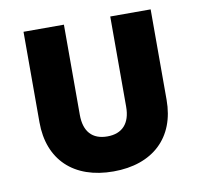

<svg xmlns="http://www.w3.org/2000/svg" viewBox="-67 -621 734 702"><g transform="rotate(-10 300.0 -270.0)"><path d="M300 10C446 10 536 -74 536 -214V-550H386V-215C386 -153 355 -120 300 -120C244 -120 214 -153 214 -215V-550H64V-214C64 -75 152 10 300 10Z"/></g></svg>

Font: Tekne LDO ExtraBold
Style: Regular
Weight: 800
Monospace: yes
Designer: Alessio Laiso, Mario Rullo, Paolo Rosset
Foundry: Alessio Laiso
Version: Version 1.000;hotconv 1.0.109;makeotfexe 2.5.65596